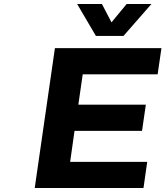

<svg xmlns="http://www.w3.org/2000/svg" viewBox="-20 -941 828 961"><path d="M153.8 0 254.9 -700.2H788.1L769 -568.8H394L372.1 -417H710L690.9 -286.1H353L331.1 -130.9H716.8L698.2 0ZM366.2 -920.9H490.2L538.1 -829.1L613.8 -920.9H737.8L598.1 -761.2H460Z"/></svg>

Font: Trueno SemiBold
Style: Italic
Weight: 600
Designer: Julieta Ulanovsky
Foundry: Julieta Ulanovsky
Version: Version 3.001b | FøM Fix